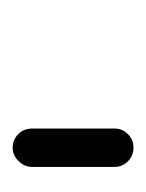

<svg xmlns="http://www.w3.org/2000/svg" viewBox="17 -738 235 310"><g transform="rotate(90 135.0 -583.5)"><path d="M219 -486C227.7 -486 235 -489.3 241 -496C247 -502 250 -509.3 250 -518V-650C250 -658.7 247 -666 241 -672C235 -678 227.7 -681 219 -681C210.3 -681 203 -678 197 -672C191 -666 188 -658.7 188 -650V-518C188 -508.7 191 -501 197 -495C203 -489 210.3 -486 219 -486Z"/></g></svg>

Font: naYanakamik
Style: Regular
Weight: 500
Designer: Nagarjuna G.,Vikas B.,Ruchir J.,Tushar G.,Vinay J.
Foundry: gnowledge lab
Version: 1.1